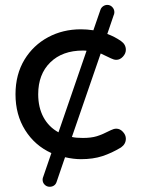

<svg xmlns="http://www.w3.org/2000/svg" viewBox="-20 -626 578 768"><path d="M150.4 92.8Q150.4 85.9 153.3 80.1L185.5 -13.7Q119.1 -43.9 80.6 -105.5Q42 -167 42 -249Q42 -328.1 78.1 -387.7Q113.3 -445.3 172.4 -477.1Q231.4 -508.8 303.7 -508.8Q327.1 -508.8 353.5 -504.9L381.8 -586.9Q384.8 -595.7 392.6 -601.1Q400.4 -606.4 409.2 -606.4Q420.9 -606.4 429.2 -597.7Q437.5 -588.9 437.5 -577.1L436.5 -569.3L435.5 -567.4L409.2 -490.2Q438.5 -479.5 463.9 -461.9Q483.4 -448.2 483.4 -426.8Q483.4 -412.1 471.7 -399.4Q460 -386.7 445.3 -386.7Q435.5 -386.7 423.8 -392.6L382.8 -412.1L267.6 -78.1Q284.2 -74.2 311.5 -74.2Q344.7 -74.2 367.2 -81.1Q389.6 -87.9 423.8 -105.5Q435.5 -111.3 445.3 -111.3Q460 -111.3 471.7 -98.6Q483.4 -85.9 483.4 -71.3Q483.4 -49.8 463.9 -36.1Q426.8 -13.7 389.6 -1.5Q352.5 10.7 303.7 10.7Q274.4 10.7 240.2 2.9L206.1 102.5Q203.1 111.3 195.8 116.2Q188.5 121.1 178.7 121.1Q167 121.1 158.7 112.8Q150.4 104.5 150.4 92.8ZM311.5 -423.8Q229.5 -423.8 181.2 -376.5Q132.8 -329.1 132.8 -249Q132.8 -196.3 153.8 -157.2Q174.8 -118.2 213.9 -96.7L326.2 -422.9Q323.2 -423.8 311.5 -423.8Z"/></svg>

Font: FakePearl
Style: Regular
Weight: 400
Version: Version 1.2